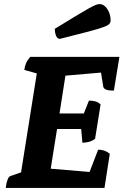

<svg xmlns="http://www.w3.org/2000/svg" viewBox="-20 -919 632 939"><path d="M8 0Q15 -53 31 -58L83 -76L160 -560L99 -577Q101 -595 107.5 -610Q114 -625 128 -641H564L537 -476Q509 -476 498 -481Q487 -486 485 -495L474 -564L300 -549L271 -364H390L415 -427Q430 -427 445 -423.5Q460 -420 472 -408L445 -240Q430 -229 413.5 -225Q397 -221 383 -221L377 -288H259L228 -94L418 -78L460 -187Q477 -187 490 -182.5Q503 -178 517 -167L491 0ZM273 -729Q260 -729 254 -744.5Q248 -760 248 -778Q310 -816 349.5 -840Q389 -864 411.5 -876.5Q434 -889 446 -894Q458 -899 466 -899Q489 -899 505 -874.5Q521 -850 521 -819Q521 -810 515 -802.5Q509 -795 486 -786.5Q463 -778 412.5 -764.5Q362 -751 273 -729Z"/></svg>

Font: Petrona ExtraBold
Style: Italic
Weight: 800
Italic angle: -9°
Designer: Ringo R. Seeber
Foundry: Ringo R. Seeber
Version: Version 2.001; ttfautohint (v1.8.3)